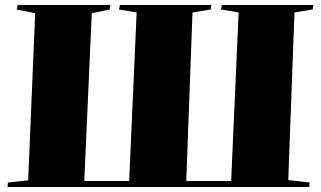

<svg xmlns="http://www.w3.org/2000/svg" viewBox="-20 -750 1287 770"><path d="M10 0 12 -18 93 -27 121 -697 47 -712 51 -730H423L420 -712L348 -697L318 -24H498L528 -700L457 -712L461 -730H828L825 -712L752 -700L727 -24H907L937 -700L866 -712L870 -730H1237L1234 -712L1161 -700L1136 -28L1222 -18L1220 0Z"/></svg>

Font: Literata 72pt Black
Style: Italic
Weight: 900
Italic angle: -2°
Designer: Latin by Veronika Burian and Jose Scaglione. Greek by Irene Vlachou. Cyrillic by Vera Evstafieva
Foundry: TypeTogether
Version: Version 3.002